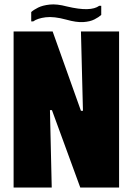

<svg xmlns="http://www.w3.org/2000/svg" viewBox="-20 -841 596 861"><path d="M343 -700H514V0H340L213 -347H204L212 0H41V-700H216L343 -344H352ZM277 -753Q222 -768 185 -763.5Q148 -759 129 -745H120V-787Q131 -797 151 -807Q171 -817 203 -820.5Q235 -824 280 -812Q335 -799 370.5 -800Q406 -801 425 -815H434V-774Q423 -764 403.5 -754Q384 -744 353.5 -742Q323 -740 277 -753Z"/></svg>

Font: Phudu ExtraBold
Style: Regular
Weight: 800
Version: Version 1.005;gftools[0.9.23]